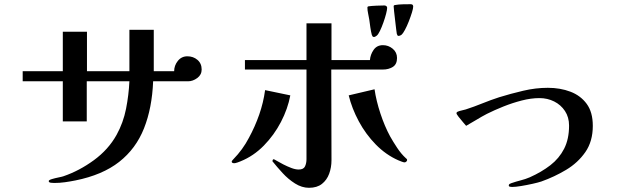

<svg xmlns="http://www.w3.org/2000/svg" viewBox="-20 -853 3040 914"><path d="M940 -522Q940 -551 920 -568Q900 -585 872 -585Q844 -585 826.5 -563Q809 -541 809 -514H712V-711H596V-514H394V-702H279V-514H88V-466H279V-275H393V-466H596Q593 -401 580 -335Q567 -269 535 -211Q496 -141 427 -90.5Q358 -40 282 -14Q277 -12 259.5 -8.5Q242 -5 227 -0.5Q212 4 212 9Q212 16 223 17Q234 18 238 18Q264 18 289 14.5Q314 11 339 6Q468 -20 547.5 -82.5Q627 -145 665.5 -242Q704 -339 709 -466H875Q898 -466 919 -481.5Q940 -497 940 -522Z M1362 -399 1242 -424Q1234 -365 1214 -307.5Q1194 -250 1165 -197Q1136 -141 1090 -94Q1089 -93 1086 -89.5Q1083 -86 1083 -84Q1083 -79 1087 -77.5Q1091 -76 1095 -76Q1100 -76 1110.5 -79.5Q1121 -83 1125 -85Q1187 -110 1236 -160Q1285 -210 1317.5 -272.5Q1350 -335 1362 -399ZM1870 -577Q1870 -604 1849.5 -621Q1829 -638 1803 -638Q1774 -638 1758.5 -615.5Q1743 -593 1741 -567H1558V-742H1439V-567H1146V-522H1439V-95Q1439 -76 1432 -61Q1425 -46 1402 -46Q1386 -46 1366.5 -53.5Q1347 -61 1328.5 -70.5Q1310 -80 1297.5 -87.5Q1285 -95 1283 -95Q1280 -95 1278.5 -92Q1277 -89 1277 -87Q1277 -84 1278 -84Q1298 -59 1325 -29.5Q1352 0 1384.5 20.5Q1417 41 1451 41Q1489 41 1512.5 22.5Q1536 4 1547 -26Q1558 -56 1558 -90Q1558 -198 1557.5 -306Q1557 -414 1557 -522H1803Q1830 -522 1850 -534.5Q1870 -547 1870 -577ZM1918 -91Q1918 -95 1916 -96.5Q1914 -98 1912 -100Q1890 -120 1870.5 -149.5Q1851 -179 1837 -204Q1811 -252 1791 -312.5Q1771 -373 1763 -428L1640 -399Q1655 -337 1688 -275.5Q1721 -214 1769 -165Q1817 -116 1876 -90Q1881 -88 1891 -84Q1901 -80 1906 -80Q1910 -80 1914 -83.5Q1918 -87 1918 -91ZM1823 -816Q1823 -821 1819 -824Q1815 -827 1810 -827Q1796 -827 1772.5 -826Q1749 -825 1735 -823Q1729 -822 1729 -817Q1729 -804 1732.5 -788Q1736 -772 1738 -759Q1740 -743 1743 -722.5Q1746 -702 1750 -687Q1752 -683 1753.5 -680Q1755 -677 1760 -677Q1764 -677 1767 -679Q1770 -681 1773 -683Q1780 -688 1788.5 -705.5Q1797 -723 1805 -745.5Q1813 -768 1818 -787.5Q1823 -807 1823 -816ZM1947 -822Q1947 -833 1935 -833Q1917 -833 1897 -832.5Q1877 -832 1860 -829Q1854 -828 1854 -823Q1854 -819 1856 -799.5Q1858 -780 1861 -756Q1864 -732 1866 -713.5Q1868 -695 1869 -692Q1871 -688 1872 -685Q1873 -682 1878 -682Q1884 -682 1892 -688Q1898 -693 1907.5 -710.5Q1917 -728 1926 -751Q1935 -774 1941 -793.5Q1947 -813 1947 -822Z M2802 -254Q2802 -319 2773 -358.5Q2744 -398 2695.5 -416.5Q2647 -435 2588 -435Q2530 -435 2470.5 -421Q2411 -407 2356 -390Q2316 -377 2276.5 -361Q2237 -345 2197 -332Q2187 -329 2177 -327Q2167 -325 2158 -321Q2153 -319 2153 -314Q2153 -310 2163 -297Q2173 -284 2184 -271.5Q2195 -259 2199 -254Q2224 -268 2248.5 -283Q2273 -298 2298 -311Q2334 -329 2376.5 -346Q2419 -363 2463.5 -374.5Q2508 -386 2548 -386Q2586 -386 2618 -370Q2650 -354 2669.5 -324.5Q2689 -295 2689 -255Q2689 -191 2665.5 -145Q2642 -99 2600 -66.5Q2558 -34 2502 -9Q2481 0 2459 5.5Q2437 11 2414 19Q2410 20 2406 22.5Q2402 25 2402 30Q2402 35 2408.5 36Q2415 37 2418 37Q2434 37 2461 32.5Q2488 28 2515 22Q2542 16 2557 11Q2619 -11 2675 -44.5Q2731 -78 2766.5 -129Q2802 -180 2802 -254Z"/></svg>

Font: UoqMunThenKhung
Style: Regular
Weight: 400
Designer: Font-Kai, 金井和夫, 宇文滿月
Foundry: Kazuo Kanai, Moonlit Owen
Version: Version 1.197